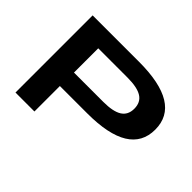

<svg xmlns="http://www.w3.org/2000/svg" viewBox="-135 -966 1232 1232"><g transform="rotate(45 481.5 -350.0)"><path d="M100.1 0H272V-231H521Q902.8 -231 902.8 -465.8Q902.8 -700.2 521 -700.2H100.1ZM274.9 -356V-576.2H541Q628.9 -576.2 670.9 -549.8Q712.9 -523.4 712.9 -465.8Q712.9 -408.7 670.9 -382.3Q628.9 -356 541 -356Z"/></g></svg>

Font: Messapia Bold
Style: Regular
Weight: 400
Designer: Luca Marsano
Foundry: Collletttivo
Version: Version 1.000;FEAKit 1.0